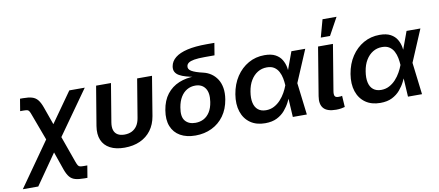

<svg xmlns="http://www.w3.org/2000/svg" viewBox="-133 -1087 3685 1613"><g transform="rotate(-10 1710.0 -280.5)"><path d="M-52.2 204.1 265.6 -247.6H315.4L422.4 52.7Q430.7 75.7 437.3 85.9Q443.8 96.2 455.1 98.6Q466.3 101.1 487.8 101.1H516.1L499 204.1H473.1Q425.8 204.1 396 195.8Q366.2 187.5 347.7 165Q329.1 142.6 314 101.1L259.8 -54.7L79.6 204.1ZM236.8 -111.8 132.3 -393.1Q123.5 -418.5 116.9 -429.4Q110.4 -440.4 100.1 -443.1Q89.8 -445.8 67.9 -445.8H39.6L56.6 -548.8H82.5Q129.4 -548.8 158.7 -540Q188 -531.2 206.8 -508.3Q225.6 -485.4 241.2 -441.9L295.4 -289.6L476.6 -545.9H608.4L300.8 -111.8Z M851.6 8.8Q777.8 8.8 728.5 -17.3Q679.2 -43.5 658.7 -92.5Q638.2 -141.6 649.4 -211.4L705.1 -545.9H832L777.8 -219.2Q771.5 -179.2 780.3 -152.8Q789.1 -126.5 812 -113Q835 -99.6 869.6 -99.6Q905.3 -99.6 932.4 -113Q959.5 -126.5 977.1 -152.8Q994.6 -179.2 1001 -219.2L1055.2 -545.9H1182.1L1127 -211.4Q1115.2 -142.1 1078.6 -92.8Q1042 -43.5 984.1 -17.3Q926.3 8.8 851.6 8.8Z M1456.1 11.7Q1379.9 11.7 1327.1 -18.3Q1274.4 -48.3 1251.7 -105Q1229 -161.6 1242.2 -241.7Q1255.4 -323.2 1296.4 -375.7Q1337.4 -428.2 1399.4 -453.9Q1461.4 -479.5 1537.1 -479.5L1536.1 -474.1Q1495.6 -481.9 1462.6 -491.2Q1429.7 -500.5 1406.2 -513.7Q1382.8 -526.9 1372.3 -546.6Q1361.8 -566.4 1366.7 -594.7Q1374 -636.7 1410.9 -666.5Q1447.8 -696.3 1514.9 -711.9Q1582 -727.5 1680.2 -727.5H1746.1L1729 -624H1645.5Q1588.4 -624 1555.2 -618.2Q1522 -612.3 1506.8 -601.3Q1491.7 -590.3 1489.3 -574.2Q1486.8 -561.5 1492.4 -550.8Q1498 -540 1512.9 -531Q1527.8 -522 1552.5 -513.4Q1577.1 -504.9 1613.3 -496.6Q1648.4 -488.3 1678 -467.8Q1707.5 -447.3 1727.8 -415.8Q1748 -384.3 1755.4 -341.1Q1762.7 -297.9 1753.9 -243.7Q1740.7 -163.1 1699.5 -106Q1658.2 -48.8 1595.5 -18.6Q1532.7 11.7 1456.1 11.7ZM1473.6 -93.3Q1512.7 -93.3 1543.9 -109.6Q1575.2 -126 1596.7 -159.7Q1618.2 -193.4 1626 -245.1Q1637.7 -320.8 1609.6 -361.3Q1581.5 -401.9 1524.4 -401.9Q1486.3 -401.9 1454.6 -383.8Q1422.9 -365.7 1401.1 -330.3Q1379.4 -294.9 1370.6 -242.7Q1356.9 -165 1386.7 -129.2Q1416.5 -93.3 1473.6 -93.3Z M2050.3 11.7Q1975.6 11.7 1924.6 -23.9Q1873.5 -59.6 1852.3 -123.5Q1831.1 -187.5 1844.7 -271Q1858.9 -356.4 1900.6 -419.4Q1942.4 -482.4 2004.4 -517.6Q2066.4 -552.7 2141.6 -552.7Q2199.7 -552.7 2234.9 -533.4Q2270 -514.2 2288.1 -483.6Q2306.2 -453.1 2312.5 -418.7Q2318.8 -384.3 2318.8 -354.5H2361.3L2373.5 -274.4L2406.7 0H2287.1L2271 -274.4Q2269.5 -303.2 2263.7 -333.5Q2257.8 -363.8 2244.1 -389.9Q2230.5 -416 2206.3 -432.1Q2182.1 -448.2 2144 -448.2Q2100.6 -448.2 2065.4 -426.8Q2030.3 -405.3 2006.3 -365.7Q1982.4 -326.2 1973.6 -270.5Q1964.8 -216.3 1973.6 -176.8Q1982.4 -137.2 2008.5 -116Q2034.7 -94.7 2076.2 -94.7Q2114.3 -94.7 2145.5 -111.3Q2176.8 -127.9 2201.2 -154.5Q2225.6 -181.2 2242.9 -212.2Q2260.3 -243.2 2270.5 -271.5L2371.1 -545.9H2489.3L2373 -271.5L2335 -196.3H2294.4Q2283.2 -166 2265.4 -130.4Q2247.6 -94.7 2220 -62.3Q2192.4 -29.8 2151.1 -9Q2109.9 11.7 2050.3 11.7Z M2656.7 3.4Q2580.6 3.4 2550 -31.5Q2519.5 -66.4 2530.8 -134.8L2598.6 -545.9H2725.6L2661.1 -155.8Q2656.2 -126 2663.1 -112.8Q2669.9 -99.6 2693.8 -99.6Q2706.5 -99.6 2713.4 -100.3Q2720.2 -101.1 2725.6 -103L2731.4 -6.8Q2720.2 -3.4 2700.4 0Q2680.7 3.4 2656.7 3.4ZM2634.3 -615.7 2675.3 -765.1H2794.9L2712.9 -615.7Z M3032.7 11.7Q2958 11.7 2907 -23.9Q2856 -59.6 2834.7 -123.5Q2813.5 -187.5 2827.1 -271Q2841.3 -356.4 2883.1 -419.4Q2924.8 -482.4 2986.8 -517.6Q3048.8 -552.7 3124 -552.7Q3182.1 -552.7 3217.3 -533.4Q3252.4 -514.2 3270.5 -483.6Q3288.6 -453.1 3294.9 -418.7Q3301.3 -384.3 3301.3 -354.5H3343.8L3356 -274.4L3389.2 0H3269.5L3253.4 -274.4Q3252 -303.2 3246.1 -333.5Q3240.2 -363.8 3226.6 -389.9Q3212.9 -416 3188.7 -432.1Q3164.6 -448.2 3126.5 -448.2Q3083 -448.2 3047.9 -426.8Q3012.7 -405.3 2988.8 -365.7Q2964.8 -326.2 2956.1 -270.5Q2947.3 -216.3 2956.1 -176.8Q2964.8 -137.2 2991 -116Q3017.1 -94.7 3058.6 -94.7Q3096.7 -94.7 3127.9 -111.3Q3159.2 -127.9 3183.6 -154.5Q3208 -181.2 3225.3 -212.2Q3242.7 -243.2 3252.9 -271.5L3353.5 -545.9H3471.7L3355.5 -271.5L3317.4 -196.3H3276.9Q3265.6 -166 3247.8 -130.4Q3230 -94.7 3202.4 -62.3Q3174.8 -29.8 3133.5 -9Q3092.3 11.7 3032.7 11.7Z"/></g></svg>

Font: Inter SemiBold
Style: Italic
Weight: 600
Italic angle: -9.3988°
Designer: Rasmus Andersson
Foundry: rsms
Version: Version 4.001;git-66647c0bb